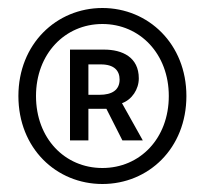

<svg xmlns="http://www.w3.org/2000/svg" viewBox="-20 -817 513 480"><path d="M236 -357C351 -357 446 -446 446 -577C446 -707 351 -797 236 -797C121 -797 26 -707 26 -577C26 -446 121 -357 236 -357ZM236 -397C142 -397 70 -471 70 -577C70 -682 142 -757 236 -757C330 -757 402 -682 402 -577C402 -471 330 -397 236 -397ZM155 -466H201V-545H246L286 -466H337L285 -559C310 -568 327 -594 327 -621C327 -674 286 -693 240 -693H155ZM201 -580V-656H232C266 -656 279 -640 279 -618C279 -592 260 -580 229 -580Z"/></svg>

Font: Source Han Sans JP
Style: Regular
Weight: 400
Designer: Ryoko NISHIZUKA 西塚涼子 (kana, bopomofo & ideographs); Paul D. Hunt (Latin, Greek & Cyrillic); Sandoll Communications 산돌커뮤니
Foundry: Adobe
Version: Version 2.004;hotconv 1.0.118;makeotfexe 2.5.65603